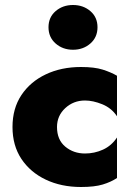

<svg xmlns="http://www.w3.org/2000/svg" viewBox="-20 -738 538 768"><path d="M174 -629Q174 -669 202.5 -693.5Q231 -718 272 -718Q313 -718 341.5 -693.5Q370 -669 370 -629Q370 -589 341.5 -564Q313 -539 272 -539Q231 -539 202.5 -564Q174 -589 174 -629ZM208 -230Q208 -179 241 -151.5Q274 -124 320 -124Q358 -124 392 -139.5Q426 -155 448 -188V-26Q424 -10 391 0Q358 10 304 10Q225 10 163 -19.5Q101 -49 65.5 -102.5Q30 -156 30 -230Q30 -304 65.5 -357.5Q101 -411 163 -440.5Q225 -470 304 -470Q358 -470 391 -459.5Q424 -449 448 -435V-273Q426 -306 389 -321Q352 -336 320 -336Q274 -336 241 -305.5Q208 -275 208 -230Z"/></svg>

Font: Jost* Heavy
Style: Regular
Weight: 800
Version: Version 3.7